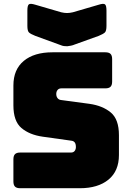

<svg xmlns="http://www.w3.org/2000/svg" viewBox="-20 -997 690 1017"><path d="M403 0H87Q68 0 59.5 -8.5Q51 -17 51 -36V-153Q51 -172 59.5 -180.5Q68 -189 87 -189H356Q369 -189 375.5 -197.5Q382 -206 382 -218Q382 -235 375.5 -243Q369 -251 356 -252L206 -273Q136 -283 93.5 -319Q51 -355 51 -439V-544Q51 -629 106 -674.5Q161 -720 258 -720H538Q557 -720 565.5 -711.5Q574 -703 574 -684V-565Q574 -546 565.5 -537.5Q557 -529 538 -529H305Q292 -529 285 -520.5Q278 -512 278 -499Q278 -486 285 -477Q292 -468 305 -467L454 -447Q524 -437 567 -401Q610 -365 610 -281V-176Q610 -91 554.5 -45.5Q499 0 403 0ZM366 -932 503 -972Q528 -980 536 -974Q544 -968 544 -941V-860Q544 -833 535.5 -825Q527 -817 503 -807L375 -761Q366 -757 355.5 -755Q345 -753 336 -752Q327 -752 319 -753Q311 -754 304 -757L167 -807Q142 -817 133.5 -825Q125 -833 125 -860V-941Q125 -968 133 -974Q141 -980 167 -972L304 -932Q321 -928 335 -928Q349 -928 366 -932Z"/></svg>

Font: Bungee
Style: Regular
Weight: 400
Designer: David Jonathan Ross
Foundry: David Jonathan Ross
Version: Version 1.001;PS 1.0;hotconv 1.0.72;makeotf.lib2.5.5900